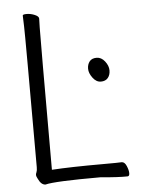

<svg xmlns="http://www.w3.org/2000/svg" viewBox="-51 -742 603 788"><g transform="rotate(-5 250.0 -348.0)"><path d="M329.5 -484Q339 -496 358.5 -496Q378 -496 392.5 -477.5Q407 -459 407 -440Q407 -421 397 -409Q387 -397 368 -397Q349 -397 334.5 -416.5Q320 -436 320 -454Q320 -472 329.5 -484ZM136 -54Q213 -59 349 -59Q411 -59 424 -60Q436 -60 443.5 -42.5Q451 -25 451 -12.5Q451 0 443 0Q407 1 331 -6Q142 -6 105 4Q87 4 75 -22Q69 -33 69 -38Q69 -43 72 -49.5Q75 -56 75 -70Q75 -621 73.5 -649.5Q72 -678 72 -695Q72 -700 88.5 -700Q105 -700 121.5 -693Q138 -686 138 -677Q138 -665 137 -639.5Q136 -614 136 -59Z"/></g></svg>

Font: Moon Stars Kai T HW Light
Style: Regular
Weight: 300
Designer: GuiWonder
Version: Version 1.101